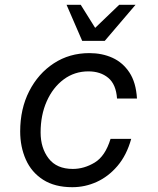

<svg xmlns="http://www.w3.org/2000/svg" viewBox="-20 -761 658 799"><path d="M526 -183Q507 -115 469 -70.5Q431 -26 382.5 -4Q334 18 281 18Q208 18 159.5 -13Q111 -44 87.5 -97Q64 -150 64 -214Q64 -308 101.5 -381.5Q139 -455 204 -497.5Q269 -540 352 -540Q405 -540 448 -520.5Q491 -501 518.5 -459.5Q546 -418 550 -351H467Q463 -410 430.5 -437Q398 -464 348 -464Q290 -464 245 -430.5Q200 -397 174.5 -339.5Q149 -282 149 -210Q149 -145 182.5 -101.5Q216 -58 283 -58Q330 -58 374 -84.5Q418 -111 440 -183ZM544 -741 416 -591H322L257 -741H316L376 -645L476 -741Z"/></svg>

Font: Fragment Mono SC
Style: Italic
Weight: 400
Italic angle: -12°
Monospace: yes
Designer: Wei Huang based on Nimbus Sans by URW Studio, based on Helvetica by Max Miedinger.
Foundry: Wei Huang
Version: Version 1.012; ttfautohint (v1.8.4.7-5d5b)